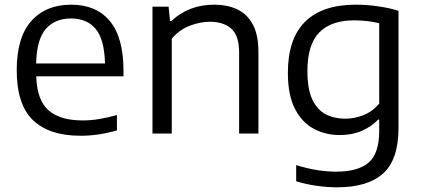

<svg xmlns="http://www.w3.org/2000/svg" viewBox="-20 -571 1806 821"><path d="M324.5 9.5Q190.5 9.5 121 -57.2Q51.5 -124 51.5 -271Q51.5 -411 113.8 -481Q176 -551 284.5 -551Q391.5 -551 449.8 -480.8Q508 -410.5 508 -269V-244.5H135Q138 -143 187.2 -99.5Q236.5 -56 334.5 -56Q368 -56 404.2 -62Q440.5 -68 480 -79V-13.5Q438 -1.5 400 4Q362 9.5 324.5 9.5ZM283.5 -492Q215 -492 176 -447.5Q137 -403 134.5 -299.5H429Q426.5 -402.5 389.2 -447.2Q352 -492 283.5 -492Z M632 0V-542.5H701L707 -481H712.5Q787.5 -551 896 -551Q952 -551 994.5 -531Q1037 -511 1061 -466.5Q1085 -422 1085 -348.5V0H1002.5V-345.5Q1002.5 -419 969 -448.5Q935.5 -478 877.5 -478Q837.5 -478 792.8 -461.5Q748 -445 714.5 -405.5V0Z M1420.5 230Q1380.5 230 1334 223.5Q1287.5 217 1246.5 204V135Q1293 149.5 1335.5 156.2Q1378 163 1416.5 163Q1512 163 1556.8 123.8Q1601.5 84.5 1601.5 -11V-59.5H1597Q1568.5 -29.5 1527 -11.5Q1485.5 6.5 1433 6.5Q1372 6.5 1321.5 -20.5Q1271 -47.5 1241 -106Q1211 -164.5 1211 -260Q1211 -405 1284.5 -478Q1358 -551 1501.5 -551Q1548 -551 1595.5 -544.2Q1643 -537.5 1684 -525V-24Q1684 111.5 1618.2 170.8Q1552.5 230 1420.5 230ZM1456.5 -63.5Q1496 -63.5 1534.8 -79Q1573.5 -94.5 1601.5 -128V-471.5Q1580.5 -477 1553 -480.5Q1525.5 -484 1494 -484Q1396 -484 1345.2 -432.2Q1294.5 -380.5 1294.5 -267.5Q1294.5 -190 1315.5 -145.5Q1336.5 -101 1373 -82.2Q1409.5 -63.5 1456.5 -63.5Z"/></svg>

Font: Encode Sans SemiExpanded SemiExpanded
Style: Regular
Weight: 400
Width: 6
Designer: Multiple Designers
Foundry: Impallari Type
Version: Version 3.000; ttfautohint (v1.8.3) -l 8 -r 50 -G 200 -x 14 